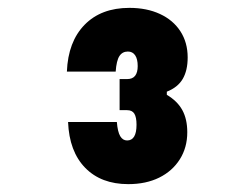

<svg xmlns="http://www.w3.org/2000/svg" viewBox="-20 -938 640 488"><path d="M456 -602Q456 -563 437 -533Q418 -503 384.5 -486.5Q351 -470 306 -470Q237 -470 196.5 -511.5Q156 -553 153 -628H277Q279 -603 285.5 -592Q292 -581 303 -581Q315 -581 321 -591Q327 -601 327 -621Q327 -640 321.5 -649Q316 -658 303 -658H284V-737H303Q317 -737 323.5 -745.5Q330 -754 330 -770Q330 -788 323.5 -797.5Q317 -807 305 -807Q291 -807 283.5 -795.5Q276 -784 274 -756H150Q153 -832 195 -875Q237 -918 309 -918Q353 -918 386.5 -902.5Q420 -887 438.5 -858.5Q457 -830 457 -792Q457 -759 444.5 -737.5Q432 -716 404 -705V-697Q431 -681 443.5 -658Q456 -635 456 -602Z"/></svg>

Font: Martian Mono Condensed
Style: Bold
Weight: 700
Width: 3
Designer: Roman Shamin
Foundry: Evil Martians
Version: Version 1.000